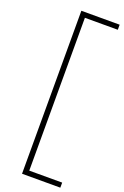

<svg xmlns="http://www.w3.org/2000/svg" viewBox="-191 -863 735 1138"><g transform="rotate(20 176.5 -294.0)"><path d="M111.5 220V-808H353V-776H145.5V188H353V220Z"/></g></svg>

Font: Encode Sans SmExp Th
Style: Regular
Weight: 100
Width: 6
Designer: Multiple Designers
Foundry: Impallari Type
Version: Version 3.002; ttfautohint (v1.8.3) -l 8 -r 50 -G 200 -x 14 